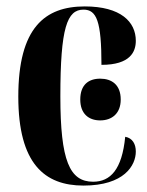

<svg xmlns="http://www.w3.org/2000/svg" viewBox="-20 -568 459 598"><path d="M240 10C367 10 403 -53 403 -96C403 -119 393 -138 370 -142C360 -40 324 -2 270 -2C197 -2 168 -67 168 -268C168 -482 189 -538 240 -538C281 -538 296 -502 296 -366C386 -366 403 -407 403 -441C403 -500 356 -548 244 -548C120 -548 37 -482 37 -267C37 -58 119 10 240 10ZM292 -193C328 -193 356 -214 356 -258C356 -304 328 -323 292 -323C256 -323 230 -304 230 -258C230 -214 256 -193 292 -193Z"/></svg>

Font: Noto Serif Display ExtraCondensed
Style: Bold
Weight: 700
Width: 2
Designer: Monotype Design Team
Foundry: Monotype Imaging Inc.
Version: Version 2.009